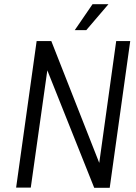

<svg xmlns="http://www.w3.org/2000/svg" viewBox="-20 -896 651 917"><path d="M504 1H430L206 -560L127 0H57L155 -700H225L454 -118L535 -700H602ZM337 -752 422 -876H498L392 -752Z"/></svg>

Font: Gudea
Style: Italic
Weight: 400
Version: Version 1.002